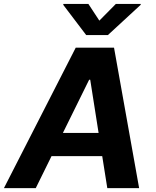

<svg xmlns="http://www.w3.org/2000/svg" viewBox="-42 -974 810 994"><path d="M143.1 0 224.8 -165.8H487.2L513.5 0H678.3L548.3 -727.3H350.1L-21.7 0ZM283.7 -285.9 419.4 -561.1H425.1L468.4 -285.9ZM285.5 -948.9 404.1 -792.6H516.7L686.1 -948.9L686.8 -953.8H557.9L472.3 -867.2L415.5 -953.8H286.2Z"/></svg>

Font: Magic Ui Pro
Style: Bold Italic
Weight: 700
Italic angle: -9.39999°
Designer: Stefan Endress, Andreas Faust
Version: Version 1.000;FEAKit 1.0